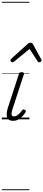

<svg xmlns="http://www.w3.org/2000/svg" viewBox="-20 -1303 474 2096"><path d="M124 16Q97 16 80.5 6Q64 -4 57.5 -23Q51 -42 53.5 -68.5Q56 -95 66 -127L186 -494Q190 -506 196 -510.5Q202 -515 217 -515Q231 -515 238 -509Q245 -503 241 -493L116 -110Q107 -84 106 -66.5Q105 -49 111.5 -40.5Q118 -32 132 -32Q149 -32 165.5 -42Q182 -52 196.5 -68Q211 -84 222 -99Q227 -106 234 -108.5Q241 -111 251 -104Q261 -98 262 -91Q263 -84 258 -77Q247 -58 227 -36Q207 -14 181 1Q155 16 124 16ZM116 -623Q108 -623 101 -630Q94 -637 94 -645Q94 -650 96.5 -654Q99 -658 103 -662L284 -825Q292 -832 299 -834.5Q306 -837 314 -837Q321 -837 327.5 -834Q334 -831 338 -823L428 -660Q431 -655 432.5 -651Q434 -647 434 -644Q434 -635 425 -629Q416 -623 409 -623Q403 -623 398.5 -626Q394 -629 391 -634L303 -769L138 -634Q131 -629 126.5 -626Q122 -623 116 -623ZM0 763H301V773H0ZM0 -20H301V0H0ZM0 -505H301V-500H0ZM0 -1283H301V-1273H0Z"/></svg>

Font: Playwrite NL Guides
Style: Regular
Weight: 400
Designer: Veronika Burian, José Scaglione
Foundry: TypeTogether
Version: Version 1.003